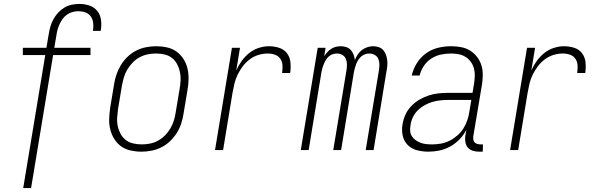

<svg xmlns="http://www.w3.org/2000/svg" viewBox="-20 -763 3040 976"><path d="M98 193 210 -483H96V-520H216L228 -591Q231 -610 236.5 -629Q242 -648 252 -666Q262 -684 276 -699Q290 -714 307.5 -724.5Q325 -735 345 -739Q365 -743 384 -743Q410 -743 434 -735Q458 -727 473.5 -708.5Q489 -690 493 -664.5Q497 -639 493 -613L492 -606H452L453 -611Q456 -630 453.5 -648Q451 -666 441 -680Q431 -694 414 -700Q397 -706 378 -706Q364 -706 349 -702Q334 -698 321 -689Q308 -680 299 -667.5Q290 -655 283.5 -641.5Q277 -628 273 -614Q269 -600 267 -585L256 -520H440V-483H250L138 193Z M699 8Q671 8 644 2Q617 -4 596 -19Q575 -34 561 -56.5Q547 -79 540.5 -105Q534 -131 535 -159Q536 -187 540 -215L560 -335Q564 -361 572.5 -385.5Q581 -410 595 -433Q609 -456 629 -475Q649 -494 673 -506Q697 -518 723 -523Q749 -528 774 -528Q802 -528 829 -522Q856 -516 877 -501Q898 -486 912.5 -463.5Q927 -441 933 -415Q939 -389 938.5 -361Q938 -333 933 -305L913 -185Q909 -159 901 -134.5Q893 -110 878.5 -87Q864 -64 844 -45Q824 -26 800 -14Q776 -2 750 3Q724 8 699 8ZM701 -29Q721 -29 742 -33Q763 -37 782.5 -47.5Q802 -58 818.5 -74.5Q835 -91 846 -110Q857 -129 863.5 -149.5Q870 -170 873 -191L893 -311Q897 -333 898 -355Q899 -377 894.5 -398Q890 -419 880 -437.5Q870 -456 854 -468.5Q838 -481 817 -486Q796 -491 773 -491Q753 -491 732 -487Q711 -483 691 -472.5Q671 -462 655 -445.5Q639 -429 627.5 -410Q616 -391 610 -370.5Q604 -350 600 -329L580 -209Q577 -187 575.5 -165Q574 -143 578.5 -122Q583 -101 593 -82.5Q603 -64 619 -51.5Q635 -39 656.5 -34Q678 -29 701 -29Z M1073 0 1159 -520H1200L1181 -405Q1192 -430 1208.5 -453Q1225 -476 1247 -493.5Q1269 -511 1295.5 -519.5Q1322 -528 1347 -528Q1374 -528 1399 -520Q1424 -512 1439 -492Q1454 -472 1456.5 -445.5Q1459 -419 1455 -392H1414Q1417 -411 1416 -430Q1415 -449 1405.5 -463.5Q1396 -478 1378.5 -484.5Q1361 -491 1341 -491Q1318 -491 1294.5 -484Q1271 -477 1250.5 -462Q1230 -447 1214.5 -426.5Q1199 -406 1188 -383.5Q1177 -361 1171.5 -337.5Q1166 -314 1162 -291L1114 0Z M1509 0 1595 -520H1635L1628 -477Q1635 -488 1644 -498Q1653 -508 1664 -515Q1675 -522 1687.5 -525Q1700 -528 1712 -528Q1726 -528 1740 -523.5Q1754 -519 1763 -509Q1772 -499 1777 -486Q1782 -473 1784 -458Q1790 -473 1798.5 -486Q1807 -499 1819.5 -508.5Q1832 -518 1847 -523Q1862 -528 1876 -528Q1891 -528 1904.5 -523.5Q1918 -519 1927 -509.5Q1936 -500 1941 -487Q1946 -474 1948 -460Q1950 -446 1949 -431.5Q1948 -417 1945 -403L1879 0H1839L1907 -410Q1909 -424 1908.5 -438.5Q1908 -453 1902.5 -465Q1897 -477 1884.5 -484Q1872 -491 1858 -491Q1847 -491 1836.5 -487.5Q1826 -484 1817 -476.5Q1808 -469 1801.5 -459Q1795 -449 1791 -438.5Q1787 -428 1784 -417.5Q1781 -407 1779 -396L1714 0H1674L1742 -410Q1744 -424 1743.5 -438.5Q1743 -453 1737.5 -465Q1732 -477 1720 -484Q1708 -491 1693 -491Q1682 -491 1671.5 -487.5Q1661 -484 1652 -476.5Q1643 -469 1637 -459Q1631 -449 1626.5 -438.5Q1622 -428 1619 -417.5Q1616 -407 1614 -396L1549 0Z M2158 8Q2129 8 2101 1Q2073 -6 2053.5 -25Q2034 -44 2027.5 -72Q2021 -100 2026 -130Q2030 -155 2040.5 -179Q2051 -203 2070 -223Q2089 -243 2112 -256.5Q2135 -270 2160 -278Q2185 -286 2210 -288.5Q2235 -291 2260 -291H2382L2390 -339Q2393 -359 2393.5 -378.5Q2394 -398 2389 -416Q2384 -434 2373 -449Q2362 -464 2346 -474Q2330 -484 2311 -487.5Q2292 -491 2272 -491Q2247 -491 2221 -485.5Q2195 -480 2172 -465Q2149 -450 2134 -427Q2119 -404 2113 -379H2073Q2080 -411 2098.5 -441Q2117 -471 2145 -491.5Q2173 -512 2206.5 -520Q2240 -528 2272 -528Q2298 -528 2323 -523.5Q2348 -519 2368.5 -506.5Q2389 -494 2404 -475Q2419 -456 2426.5 -433Q2434 -410 2434 -384.5Q2434 -359 2430 -333L2386 -71Q2385 -62 2386 -54Q2387 -46 2392 -40Q2397 -34 2405.5 -31.5Q2414 -29 2422 -29H2435L2434 8H2415Q2399 8 2384 3.5Q2369 -1 2359 -12Q2349 -23 2346 -39Q2343 -55 2345 -71L2351 -103Q2337 -77 2316 -55Q2295 -33 2269 -18.5Q2243 -4 2214.5 2Q2186 8 2158 8ZM2177 -29Q2199 -29 2221.5 -33Q2244 -37 2265 -47.5Q2286 -58 2304.5 -74Q2323 -90 2335.5 -110Q2348 -130 2355.5 -152Q2363 -174 2366 -196L2376 -255H2260Q2240 -255 2219.5 -253Q2199 -251 2178.5 -245Q2158 -239 2139 -228.5Q2120 -218 2104.5 -203Q2089 -188 2079.5 -168.5Q2070 -149 2067 -128Q2064 -113 2065 -98Q2066 -83 2073.5 -71Q2081 -59 2093 -50.5Q2105 -42 2118.5 -37Q2132 -32 2147 -30.5Q2162 -29 2177 -29Z M2573 0 2659 -520H2700L2681 -405Q2692 -430 2708.5 -453Q2725 -476 2747 -493.5Q2769 -511 2795.5 -519.5Q2822 -528 2847 -528Q2874 -528 2899 -520Q2924 -512 2939 -492Q2954 -472 2956.5 -445.5Q2959 -419 2955 -392H2914Q2917 -411 2916 -430Q2915 -449 2905.5 -463.5Q2896 -478 2878.5 -484.5Q2861 -491 2841 -491Q2818 -491 2794.5 -484Q2771 -477 2750.5 -462Q2730 -447 2714.5 -426.5Q2699 -406 2688 -383.5Q2677 -361 2671.5 -337.5Q2666 -314 2662 -291L2614 0Z"/></svg>

Font: Iosevka SS18 Extralight
Style: Italic
Weight: 200
Italic angle: -9°
Monospace: yes
Designer: Belleve Invis
Foundry: Belleve Invis
Version: Version 25.1.1; ttfautohint (v1.8.4)